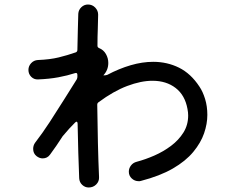

<svg xmlns="http://www.w3.org/2000/svg" viewBox="-20 -810 1040 851"><path d="M864 -426Q879 -404 889 -371.5Q899 -339 899 -301Q899 -261 884.5 -219Q870 -177 836.5 -136.5Q803 -96 746 -63Q689 -30 604 -8Q602 -7 599 -7Q596 -7 594 -7Q577 -7 564 -19Q551 -31 551 -49Q551 -64 560.5 -76.5Q570 -89 586 -93Q624 -103 664 -120.5Q704 -138 738 -163.5Q772 -189 793 -222.5Q814 -256 814 -298Q814 -312 811 -327Q800 -388 758.5 -420Q717 -452 656 -452Q605 -452 544 -429Q483 -406 417 -357Q411 -353 411 -346Q412 -259 414 -175.5Q416 -92 419 -25Q420 -6 406.5 7.5Q393 21 373 21Q357 21 344.5 9.5Q332 -2 331 -20Q329 -72 327 -134Q325 -196 324 -262Q324 -268 321 -270Q318 -272 313 -267Q300 -254 287 -240Q274 -226 261 -210Q257 -206 255 -202Q230 -163 202 -125Q190 -108 169 -108Q155 -108 142 -118Q127 -130 127 -150Q127 -166 136 -178Q167 -218 200 -268.5Q233 -319 264.5 -369.5Q296 -420 320 -458Q323 -464 323 -469V-478Q323 -489 313 -486Q279 -475 239 -467.5Q199 -460 149 -458Q131 -457 118.5 -469.5Q106 -482 106 -500Q106 -517 118 -530Q130 -543 148 -544Q201 -546 240 -555.5Q279 -565 316 -578Q323 -581 323 -589Q324 -636 325 -677.5Q326 -719 327 -749Q328 -766 340.5 -778Q353 -790 370 -790Q389 -790 402 -776.5Q415 -763 415 -745Q415 -719 413.5 -683.5Q412 -648 412 -607Q412 -600 419 -597Q439 -589 449.5 -570.5Q460 -552 460 -531Q460 -499 438 -476H443Q445 -476 448.5 -476.5Q452 -477 455 -478Q508 -506 559.5 -521Q611 -536 659 -536Q721 -536 773.5 -510Q826 -484 864 -426Z"/></svg>

Font: Kiwi Maru Medium
Style: Regular
Weight: 500
Designer: Hiroki-Chan
Version: Version 1.100